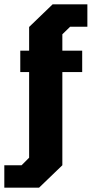

<svg xmlns="http://www.w3.org/2000/svg" viewBox="-58 -757 425 890"><path d="M-38 113V9H42L77 -26V-423H36V-522H77V-632L186 -737H347V-633H267L231 -598V-522H323V-423H231V9L123 113Z"/></svg>

Font: Tomorrow SemiBold
Style: Regular
Weight: 600
Designer: Tony de Marco, Monica Rizzolli
Foundry: Just in Type
Version: Version 2.002